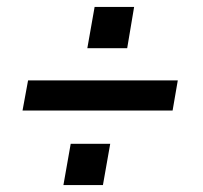

<svg xmlns="http://www.w3.org/2000/svg" viewBox="-20 -554 586 554"><path d="M347 -415H232L253 -534H367ZM478 -235H45L61 -322H493ZM277 -20H163L184 -139H298Z"/></svg>

Font: Cabin
Style: SemiBold Italic
Weight: 600
Designer: Pablo Impallari
Foundry: Pablo Impallari. www.impallari.com Igino Marini. www.ikern.com
Version: Version 1.005